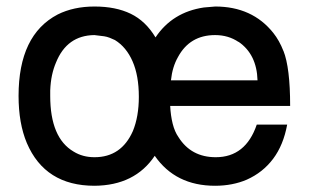

<svg xmlns="http://www.w3.org/2000/svg" viewBox="-20 -559 984 601"><path d="M878.9 -168.9Q867.2 -105 835 -62Q802.7 -19 752.4 3.4Q731 12.7 705.8 17.6Q680.7 22.5 653.3 22.5Q529.3 22.5 464.4 -71.3Q402.3 21.5 275.9 22.5Q121.1 22.5 64 -111.3Q38.1 -172.9 38.1 -258.8Q38.1 -449.7 160.6 -513.7Q210.4 -538.6 275.9 -538.6Q342.3 -538.6 389.2 -515.9Q436 -493.2 466.8 -441.9Q519.5 -521 618.2 -535.6L653.8 -538.6Q769.5 -538.6 835.4 -456.1Q854.5 -432.1 867.2 -399.4V-399.9Q888.2 -347.2 888.2 -227.5H512.7Q514.2 -197.3 520.5 -171.9Q526.9 -146.5 538.6 -129.9Q578.1 -66.9 655.3 -66.9Q749 -66.9 783.7 -168.9ZM275.4 -449.2Q189.5 -448.2 155.3 -363.3Q147.5 -345.2 142.8 -323.5Q138.2 -301.8 137.2 -275.9V-258.8Q137.2 -127.4 210.4 -84.5Q238.8 -66.9 275.9 -66.9Q359.9 -66.9 396 -148.9Q414.6 -194.3 414.6 -255.9Q414.6 -322.3 395 -366.9Q375.5 -411.6 339.8 -433.6Q333 -437 323.5 -440.7Q314 -444.3 306.6 -445.3H307.1ZM786.1 -307.6Q783.7 -389.2 726.6 -428.2V-427.7Q694.8 -449.2 653.3 -449.2Q574.2 -449.2 537.1 -380.4Q519.5 -349.6 515.1 -307.6Z"/></svg>

Font: SolaimanLipi
Style: Bold
Weight: 700
Designer: Solaiman Karim
Foundry: Al Mamun Sumon
Version: Version 2.000